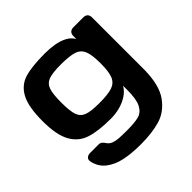

<svg xmlns="http://www.w3.org/2000/svg" viewBox="-204 -758 1194 1194"><g transform="rotate(-45 392.5 -161.5)"><path d="M80.1 104.1Q75.8 85.5 86.4 74.6Q97 63.6 117.2 63.6H190.9Q202.8 63.6 209.7 68.2Q216.5 72.9 224.7 83.2Q227.7 88.1 233.4 95.3Q244.6 110 264 116.8Q283.3 123.7 308.5 125.4Q333.8 127.1 379.4 127.1Q447.3 127.1 482.1 117.4Q517 107.7 536.8 70.1Q556.6 32.4 556.6 -49.1V-86.6Q539.9 -57.1 508.7 -36.6Q477.5 -16 438.8 -5.7Q400 4.7 358.4 4.7Q247.8 4.7 181.9 -17Q116 -38.8 81.4 -101.6Q46.9 -164.5 46.9 -285.2Q46.9 -411.1 80.3 -473Q113.7 -534.9 176.9 -554.1Q240 -573.2 353.4 -573.2Q398 -573.2 437.2 -566.7Q476.3 -560.3 508.3 -543.6Q540.2 -526.9 556.6 -497.9V-523.4Q556.6 -542.5 566.7 -552.5Q576.7 -562.5 595.7 -562.5H681.6Q700.7 -562.5 710.7 -552.5Q720.7 -542.5 720.7 -523.4V-59.6Q718.3 72.4 668.8 140.1Q619.4 207.8 547.4 228.6Q475.3 249.4 379.4 249.4Q296 249.4 235.6 236.5Q175.3 223.5 133.8 191.3Q92.3 159 80.1 104.1ZM376 -454.1Q302.1 -454.1 268.7 -441.6Q235.2 -429 223 -394.4Q210.9 -359.9 210.9 -284.6Q210.9 -209.6 222.9 -174.9Q234.9 -140.2 268.8 -127.3Q302.6 -114.5 376 -114.5Q453.1 -114.5 490.4 -127.3Q527.6 -140.2 542.1 -175.5Q556.6 -210.8 556.6 -284.6Q556.6 -358.6 542.2 -393.8Q527.8 -429 490.7 -441.6Q453.5 -454.1 376 -454.1Z"/></g></svg>

Font: Gyrochrome
Style: Regular
Weight: 400
Designer: David Moles
Foundry: David Moles
Version: Version 1.005;Glyphs 3.2.3 (3260)